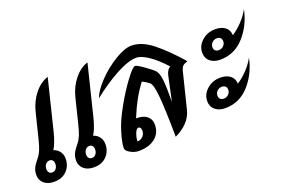

<svg xmlns="http://www.w3.org/2000/svg" viewBox="-75 -733 1428 971"><g transform="rotate(-20 639.0 -247.0)"><path d="M172 -81Q172 -42 146.5 -16Q121 10 79 10Q44 10 24 -7.5Q4 -25 4 -53Q4 -73 11.5 -89.5Q19 -106 39 -130Q52 -146 60 -165.5Q68 -185 76 -217L110 -354Q123 -408 155.5 -448Q188 -488 228 -500L160 -224Q146 -170 128 -142Q149 -135 160.5 -119Q172 -103 172 -81ZM114 -74Q114 -86 108 -93Q102 -100 92 -100Q79 -100 70.5 -89.5Q62 -79 62 -64Q62 -52 68 -45Q74 -38 85 -38Q98 -38 106 -48.5Q114 -59 114 -74ZM386 -81Q386 -42 360.5 -16Q335 10 293 10Q258 10 238 -7.5Q218 -25 218 -53Q218 -73 225.5 -89.5Q233 -106 253 -130Q266 -146 274 -165.5Q282 -185 290 -217L324 -354Q337 -408 369.5 -448Q402 -488 442 -500L374 -224Q360 -170 342 -142Q363 -135 374.5 -119Q386 -103 386 -81ZM328 -74Q328 -86 322 -93Q316 -100 306 -100Q293 -100 284.5 -89.5Q276 -79 276 -64Q276 -52 282 -45Q288 -38 299 -38Q312 -38 320 -48.5Q328 -59 328 -74Z M919 -333Q900 -327 892.5 -319.5Q885 -312 881 -297L832 -100Q824 -67 798 -39.5Q772 -12 733 6Q731 -156 724.5 -218.5Q718 -281 704 -292Q688 -305 667 -315Q638 -276 617.5 -238.5Q597 -201 576 -150H581Q615 -150 635 -133.5Q655 -117 655 -89Q655 -43 622 -16.5Q589 10 533 10Q512 10 489 -2.5Q466 -15 466 -30Q466 -60 485 -120Q500 -169 537.5 -235.5Q575 -302 612 -351.5Q649 -401 662 -401Q671 -401 706.5 -376Q742 -351 754 -338Q767 -324 771.5 -286Q776 -248 775 -166L803 -297Q806 -312 813 -323Q820 -334 829 -337Q785 -386 746 -412Q707 -438 682 -438Q639 -438 572 -402Q505 -366 435 -310Q448 -348 492.5 -394Q537 -440 590 -472Q643 -504 679 -504Q734 -504 792.5 -457.5Q851 -411 919 -333ZM571 -102Q560 -102 551.5 -79.5Q543 -57 543 -38Q561 -38 573 -50.5Q585 -63 585 -81Q585 -91 581 -96.5Q577 -102 571 -102Z M1004 -347Q1004 -384 1034 -410.5Q1064 -437 1106 -437Q1139 -437 1159 -421.5Q1179 -406 1180 -378Q1207 -395 1234 -423Q1261 -451 1278 -483Q1261 -401 1208.5 -342Q1156 -283 1078 -283Q1046 -283 1025 -300Q1004 -317 1004 -347ZM1062 -356Q1062 -344 1069 -337.5Q1076 -331 1088 -331Q1103 -331 1113.5 -341.5Q1124 -352 1124 -366Q1124 -378 1117 -384.5Q1110 -391 1098 -391Q1083 -391 1072.5 -380.5Q1062 -370 1062 -356ZM1218 -244Q1201 -162 1148.5 -103Q1096 -44 1018 -44Q986 -44 965 -61Q944 -78 944 -108Q944 -145 974 -171.5Q1004 -198 1046 -198Q1079 -198 1099 -182.5Q1119 -167 1120 -139Q1147 -156 1174 -184Q1201 -212 1218 -244ZM1064 -127Q1064 -139 1057 -145.5Q1050 -152 1038 -152Q1023 -152 1012.5 -141.5Q1002 -131 1002 -117Q1002 -105 1009 -98.5Q1016 -92 1028 -92Q1043 -92 1053.5 -102.5Q1064 -113 1064 -127Z"/></g></svg>

Font: Srisakdi
Style: Bold
Weight: 700
Designer: Cadson Demak Co.,Ltd.
Foundry: Cadson Demak Co.,Ltd.
Version: Version 1.000